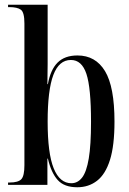

<svg xmlns="http://www.w3.org/2000/svg" viewBox="-20 -780 544 810"><path d="M306 10Q251 10 223.5 -20.5Q196 -51 182 -111H180V0H14V-10H20Q57 -10 70 -24Q83 -38 83 -83V-681Q83 -728 68 -739Q53 -750 19 -750H14V-760H181V-575Q181 -547 181 -510.5Q181 -474 180 -425H182Q193 -486 223 -516Q253 -546 307 -546Q383 -546 423 -480Q463 -414 463 -267Q463 -166 444 -105.5Q425 -45 389.5 -17.5Q354 10 306 10ZM281 -7Q308 -7 326.5 -31Q345 -55 354.5 -111.5Q364 -168 364 -266Q364 -410 344.5 -468.5Q325 -527 279 -527Q229 -527 205 -463.5Q181 -400 181 -267Q181 -133 206.5 -70Q232 -7 281 -7Z"/></svg>

Font: Noto Serif Display ExtraCondensed Medium
Style: Regular
Weight: 500
Width: 2
Designer: Monotype Design Team
Foundry: Monotype Imaging Inc.
Version: Version 2.009